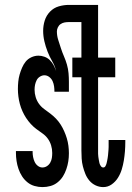

<svg xmlns="http://www.w3.org/2000/svg" viewBox="-20 -755 540 783"><path d="M153 8Q137 8 121 3.5Q105 -1 92 -11.5Q79 -22 70 -36Q61 -50 55.5 -66Q50 -82 47.5 -98.5Q45 -115 45 -131V-139H113V-135Q113 -125 115 -114.5Q117 -104 121.5 -94.5Q126 -85 134.5 -78.5Q143 -72 153 -72Q163 -72 171.5 -77.5Q180 -83 185 -92Q190 -101 191.5 -111Q193 -121 193 -131Q193 -147 188.5 -162Q184 -177 175 -189.5Q166 -202 153 -211Q140 -220 128 -229Q116 -238 105.5 -249.5Q95 -261 86.5 -274Q78 -287 71.5 -301.5Q65 -316 61 -331Q57 -346 55 -361.5Q53 -377 53 -392Q53 -407 54.5 -422Q56 -437 60 -451Q64 -465 70 -479Q76 -493 85 -504Q94 -515 108 -521.5Q122 -528 137 -528Q149 -528 161.5 -523.5Q174 -519 183.5 -509.5Q193 -500 199 -488.5Q205 -477 209 -465Q204 -486 193 -505Q182 -524 174 -544.5Q166 -565 161 -586.5Q156 -608 156 -629Q156 -651 162.5 -671.5Q169 -692 184 -707.5Q199 -723 219.5 -729Q240 -735 261 -735H346V-665H261Q252 -665 243.5 -663.5Q235 -662 227.5 -657Q220 -652 216 -643.5Q212 -635 212 -627Q212 -609 217.5 -592Q223 -575 228.5 -558Q234 -541 241 -525Q248 -509 253 -491.5Q258 -474 259.5 -456.5Q261 -439 261 -421V-381H202Q202 -392 200.5 -403Q199 -414 194.5 -424Q190 -434 181 -441Q172 -448 161 -448Q152 -448 143 -442.5Q134 -437 129.5 -428Q125 -419 123 -409.5Q121 -400 121 -389Q121 -374 125.5 -359Q130 -344 139 -331.5Q148 -319 160.5 -310Q173 -301 185.5 -291.5Q198 -282 208.5 -271Q219 -260 227 -247.5Q235 -235 241.5 -220.5Q248 -206 252.5 -191Q257 -176 259 -160.5Q261 -145 261 -130Q261 -113 258.5 -97Q256 -81 250.5 -65Q245 -49 236.5 -35.5Q228 -22 215 -11.5Q202 -1 186 3.5Q170 8 153 8ZM401 8Q385 8 370 1Q355 -6 344.5 -18.5Q334 -31 328 -46Q322 -61 318 -76.5Q314 -92 313 -108.5Q312 -125 312 -141V-440H275V-520H312V-735H380V-520H450V-440H380V-141Q380 -134 380 -128Q380 -122 381 -115.5Q382 -109 383 -102.5Q384 -96 385.5 -90Q387 -84 391 -78Q395 -72 401 -72Q407 -72 410 -77.5Q413 -83 414.5 -88.5Q416 -94 417 -99.5Q418 -105 419 -110.5Q420 -116 420.5 -121.5Q421 -127 421.5 -133Q422 -139 422.5 -144.5Q423 -150 423 -155.5Q423 -161 423 -167Q423 -173 423 -178V-184H491V-175Q491 -156 489.5 -137.5Q488 -119 485 -100.5Q482 -82 476.5 -64Q471 -46 461 -30Q451 -14 435.5 -3Q420 8 401 8Z"/></svg>

Font: Iosevka Term Curly Medium
Style: Regular
Weight: 500
Designer: Belleve Invis
Foundry: Belleve Invis
Version: Version 32.3.0